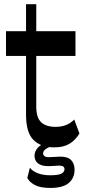

<svg xmlns="http://www.w3.org/2000/svg" viewBox="-20 -701 415 927"><path d="M242.5 10.5Q177.6 10.5 141.6 -25.3Q105.7 -61.1 105.7 -147.5V-680.8H155.1V-186.4Q155.1 -133.1 178.6 -110.8Q202.1 -88.5 248.6 -88.5Q304.7 -88.5 338.4 -124L363.5 -56.6Q343.6 -23.5 314.8 -6.5Q286.1 10.5 242.5 10.5ZM9 -430.9V-550.5H344.4V-430.9ZM223.4 206.4Q174.5 206.4 148.2 192.3Q121.9 178.1 111.9 158.1L124.3 108.6Q136.8 125.4 162.2 135.3Q187.6 145.2 222.1 145.2Q261.6 145.2 276.5 137.2Q291.4 129.3 291.4 116.1Q291.4 98.5 266.4 98.5Q254.4 98.8 240.4 100Q226.5 101.2 213.9 101.2Q179.6 101.2 163.1 87.5Q146.6 73.9 146.6 50.4Q146.6 30.1 162.9 11.7Q179.3 -6.7 216 -17.1L247.9 0Q214.1 8.4 201.1 18.4Q188.1 28.3 188.1 39Q188.1 47.4 194.9 52.7Q201.6 57.9 216.4 57.9Q229.3 57.9 244.3 56.5Q259.3 55.2 271.2 55.2Q307.6 55.2 323.8 72.3Q340 89.4 340 118.6Q340 159 311.6 182.7Q283.3 206.4 223.4 206.4Z"/></svg>

Font: Savate ExtraLight
Style: Regular
Weight: 200
Designer: Max Esnée
Foundry: Plomb Type
Version: Version 2.000